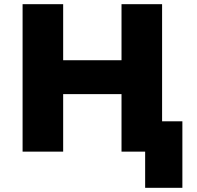

<svg xmlns="http://www.w3.org/2000/svg" viewBox="-20 -725 943 918"><path d="M674 173V0H561V-145H852V173ZM88 0V-705H282V-437H561V-705H755V0H561V-275H282V0Z"/></svg>

Font: Nunito Sans 6pt Black
Style: Regular
Weight: 900
Version: Version 3.101;gftools[0.9.27]